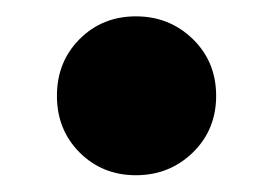

<svg xmlns="http://www.w3.org/2000/svg" viewBox="-20 -209 319 229"><path d="M75 -27.1Q47.9 -54.2 47.9 -94.7Q47.9 -135.3 75 -162.4Q102.1 -189.5 142.1 -189.5Q182.1 -189.5 210 -162.4Q237.8 -135.3 237.8 -94.7Q237.8 -54.2 210 -27.1Q182.1 0 142.1 0Q102.1 0 75 -27.1Z"/></svg>

Font: Nobile-bold
Style: Bold
Weight: 700
Version: Version 1.000;PS 001.000;hotconv 1.0.38